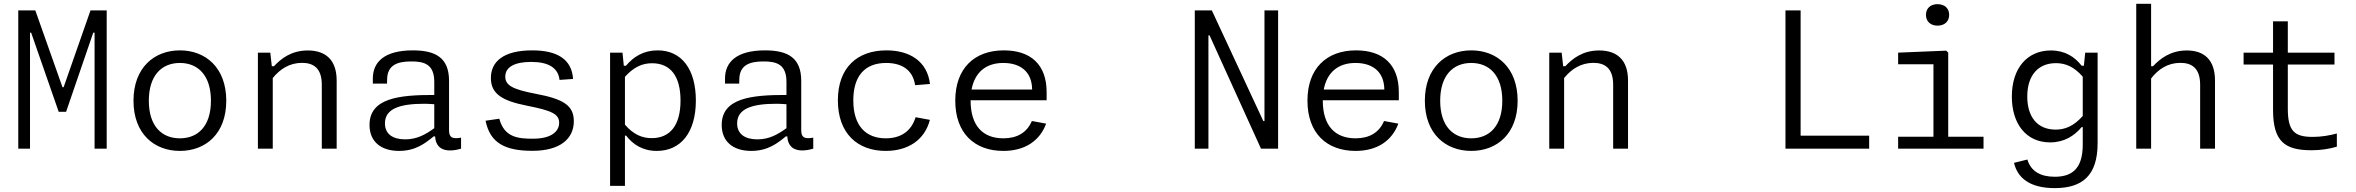

<svg xmlns="http://www.w3.org/2000/svg" viewBox="-20 -785 12440 1014"><path d="M76.5 -730V0H138.5V-612.5H144.5L290 -194.5H329L472.5 -612.5H479.5V0H543.5V-730H458L316 -324.5H310L166.5 -730Z M1175 -253C1175 -427.5 1066 -519 930 -519C794.5 -519 685 -427.5 685 -253C685 -78.5 794.5 12 930 12C1066 12 1175 -78.5 1175 -253ZM1094 -253C1094 -120.5 1027 -54.5 930 -54.5C833 -54.5 766 -120.5 766 -253C766 -385.5 833 -452.5 930 -452.5C1027 -452.5 1094 -385.5 1094 -253Z M1758 0V-359.5C1758 -471.5 1697 -518.5 1605.5 -518.5C1517 -518.5 1463.5 -474 1427 -435.5H1415.5L1407.5 -507H1342V0H1420.5V-373C1460 -421.5 1510.5 -453 1575 -453C1630.5 -453 1679.5 -429.5 1679.5 -338V0Z M2160.5 -519C2009.5 -519 1949 -457 1949 -370.5V-343.5H2024L2024.5 -366.5C2026 -442.5 2080 -460 2149.5 -460.5C2223.5 -461.5 2273.5 -443.5 2273.5 -352.5V-283.5C2087 -284 1931.5 -266.5 1931.5 -125C1931.5 -37.5 1991.5 12 2087.5 12C2175.5 12 2226.5 -29 2270 -64.5H2278C2280 -24.5 2299.5 9.5 2357.5 9.5C2374.5 9.5 2394 6.5 2415 0V-58C2367 -49.5 2351.5 -59.5 2351.5 -98V-358C2351.5 -478.5 2282.5 -519 2160.5 -519ZM2013 -133.5C2013 -211.5 2092.5 -237 2220.5 -237C2236 -237 2254.5 -236 2273.5 -234.5V-108C2226.5 -74 2181.5 -49 2120 -49C2053 -49 2013 -78 2013 -133.5Z M2791.5 -519C2638.5 -519 2572.5 -460 2572.5 -372.5C2572.5 -288.5 2634 -252.5 2762 -227C2891 -201.5 2933 -184 2933 -136.5C2933 -92 2893.5 -52.5 2795 -52.5C2718.5 -52.5 2643.5 -58 2617 -158L2544.5 -147.5C2568 -27 2651.5 11.5 2792 11.5C2938 11.5 3010.5 -52 3010.5 -145C3010.5 -229.5 2953.5 -262.5 2807.5 -290C2688 -313 2648.5 -334 2648.5 -380C2648.5 -433.5 2702 -458 2785.5 -458C2878 -458 2928 -426 2935 -363L3006.5 -368C3000 -472 2922.5 -519 2791.5 -519Z M3655 -254C3655 -418.5 3580.5 -519 3453 -519C3378.5 -519 3325.5 -485 3286 -438H3274.5L3267.5 -507H3202V196.5H3280.5V-69H3286.5C3322.5 -22.5 3373.5 12 3449 12C3575 12 3655 -85 3655 -254ZM3280.5 -126.5V-379.5C3328.5 -432.5 3374 -451 3423.5 -451C3521 -451 3574 -383 3574 -254C3574 -121.5 3517.5 -55.5 3422 -55.5C3372 -55.5 3326.5 -73.5 3280.5 -126.5Z M4020.5 -519C3869.5 -519 3809 -457 3809 -370.5V-343.5H3884L3884.5 -366.5C3886 -442.5 3940 -460 4009.5 -460.5C4083.5 -461.5 4133.5 -443.5 4133.5 -352.5V-283.5C3947 -284 3791.5 -266.5 3791.5 -125C3791.5 -37.5 3851.5 12 3947.5 12C4035.5 12 4086.5 -29 4130 -64.5H4138C4140 -24.5 4159.5 9.5 4217.5 9.5C4234.5 9.5 4254 6.5 4275 0V-58C4227 -49.5 4211.5 -59.5 4211.5 -98V-358C4211.5 -478.5 4142.5 -519 4020.5 -519ZM3873 -133.5C3873 -211.5 3952.5 -237 4080.5 -237C4096 -237 4114.5 -236 4133.5 -234.5V-108C4086.5 -74 4041.5 -49 3980 -49C3913 -49 3873 -78 3873 -133.5Z M4891 -152 4815.5 -166C4792.5 -90.5 4735.5 -54.5 4658 -54.5C4553.5 -54.5 4486.5 -119.5 4486.5 -255C4486.5 -382.5 4546.5 -452.5 4660 -452.5C4738.5 -452.5 4800.5 -419.5 4813 -335L4891.5 -341.5C4877 -462 4784 -519 4661.5 -519C4507.5 -519 4405 -428 4405 -255C4405 -79 4510 12 4657.5 12C4775.5 12 4863.5 -45.5 4891 -152Z M5025 -253.5C5025 -81 5127 12 5279 12C5395 12 5472 -43 5505 -132L5429.5 -146C5403 -83.5 5350.5 -54.5 5279 -54.5C5171 -54.5 5106 -120.5 5106 -253.5V-255.5H5507.5V-298.5C5507.5 -444 5423.5 -519 5281.5 -519C5125 -519 5025 -423 5025 -253.5ZM5111 -312C5128 -402.5 5186.5 -452.5 5278.5 -452.5C5365 -452.5 5430 -410 5431 -312Z M6639.5 0H6730V-730H6658V-145.5H6652L6380 -730H6290V0H6362V-598H6368Z M6885 -253.5C6885 -81 6987 12 7139 12C7255 12 7332 -43 7365 -132L7289.5 -146C7263 -83.5 7210.5 -54.5 7139 -54.5C7031 -54.5 6966 -120.5 6966 -253.5V-255.5H7367.5V-298.5C7367.5 -444 7283.5 -519 7141.5 -519C6985 -519 6885 -423 6885 -253.5ZM6971 -312C6988 -402.5 7046.5 -452.5 7138.5 -452.5C7225 -452.5 7290 -410 7291 -312Z M7995 -253C7995 -427.5 7886 -519 7750 -519C7614.5 -519 7505 -427.5 7505 -253C7505 -78.5 7614.5 12 7750 12C7886 12 7995 -78.5 7995 -253ZM7914 -253C7914 -120.5 7847 -54.5 7750 -54.5C7653 -54.5 7586 -120.5 7586 -253C7586 -385.5 7653 -452.5 7750 -452.5C7847 -452.5 7914 -385.5 7914 -253Z M8578 0V-359.5C8578 -471.5 8517 -518.5 8425.5 -518.5C8337 -518.5 8283.5 -474 8247 -435.5H8235.5L8227.5 -507H8162V0H8240.5V-373C8280 -421.5 8330.5 -453 8395 -453C8450.5 -453 8499.5 -429.5 8499.5 -338V0Z M9409.5 0H9851.5V-68.5H9489.5V-730H9409.5Z M10004.5 0H10455.5V-63H10269V-507L10258.5 -517.5L10004.5 -507V-445.5H10191V-63H10004.5ZM10212.5 -649.5C10249 -649.5 10274 -671 10274 -706.5C10274 -742 10249 -763 10212.5 -763C10176.5 -763 10151.5 -742 10151.5 -706.5C10151.5 -671 10176.5 -649.5 10212.5 -649.5Z M10605 -275C10605 -130 10681.5 -33 10807 -33C10881 -33 10934.5 -67 10974 -114H10979.5V-20.5C10979.5 112 10916.5 148.5 10831.5 148.5C10758.5 148.5 10706 121 10687 57.5L10616.5 75C10634.5 152 10696.5 208.5 10831.5 208.5C10976.5 208.5 11058 143 11058 -28.5V-507H10992.5L10985.5 -438H10973.5C10937.5 -484.5 10886 -518.5 10811 -518.5C10687 -518.5 10605 -425.5 10605 -275ZM10686.5 -275C10686.5 -386.5 10743.5 -451.5 10838 -451.5C10888 -451.5 10933.5 -433 10979.5 -380V-172.5C10932 -119 10886.5 -100.5 10836.5 -100.5C10739.5 -100.5 10686.5 -168 10686.5 -275Z M11340.5 0V-370.5C11379 -420.5 11429.5 -453 11495 -453C11550.5 -453 11599.5 -429.5 11599.5 -338V0H11678V-359.5C11678 -471.5 11618.5 -518.5 11529 -518.5C11442 -518.5 11387 -474 11351 -435.5H11340.5V-765H11262V0Z M12190 8.5C12235 8.5 12282.5 1.5 12321.5 -10.5V-80C12282.5 -69.5 12240 -62 12194 -62C12097.5 -62 12062.5 -92.5 12062.5 -211V-444H12309V-507H12062.5V-672.5H11984.5V-507H11829V-444H11984.5V-205C11984.5 -37.5 12046.5 9 12190 8.5Z"/></svg>

Font: Monaspace Neon Light
Style: Regular
Weight: 300
Designer: Riley Cran & the Lettermatic Team
Foundry: Lettermatic
Version: Version 1.200 (Monaspace Neon)